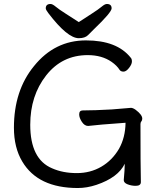

<svg xmlns="http://www.w3.org/2000/svg" viewBox="-20 -922 792 965"><path d="M376 -730Q319 -730 223 -856Q210 -873 210 -880Q210 -902 234 -902Q244 -902 260 -888.5Q276 -875 310 -853.5Q344 -832 376 -811Q408 -832 441.5 -853.5Q475 -875 491 -888.5Q507 -902 517 -902Q541 -902 541 -880Q541 -860 452 -775Q438 -761 422.5 -745.5Q407 -730 376 -730ZM371 23Q171 23 92 -110Q50 -180 50 -280Q50 -467 151 -590Q255 -719 412 -719Q568 -719 637 -632Q643 -626 643 -613Q643 -599 628.5 -580.5Q614 -562 601 -562Q587 -562 581 -571Q568 -592 541 -611Q492 -645 421 -645Q292 -645 212 -543Q132 -441 132 -295Q132 -122 242 -76Q296 -52 366 -52Q434 -52 489 -84Q544 -116 578 -174Q610 -231 611 -305Q470 -295 423 -289Q405 -289 391.5 -309.5Q378 -330 378 -347Q378 -367 396 -367Q454 -367 542 -372Q611 -377 620.5 -378.5Q630 -380 638 -380Q648 -380 662 -370Q695 -345 695 -326Q695 -317 690.5 -312Q686 -307 686 -298Q686 -92 688 -7Q688 12 662 12Q641 12 621.5 4.5Q602 -3 602 -17Q607 -70 607 -99Q574 -30 465 7Q417 23 371 23Z"/></svg>

Font: LXGW WenKai Lite
Style: Bold
Weight: 700
Designer: LXGW / Fontworks Inc.
Foundry: LXGW / Fontworks Inc.
Version: Version 1.330;April 28, 2024